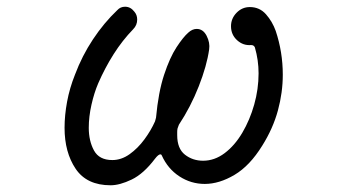

<svg xmlns="http://www.w3.org/2000/svg" viewBox="-20 -533 1040 571"><path d="M309 18Q238 18 205 -31Q172 -80 172 -153Q172 -190 179.5 -230.5Q187 -271 203 -311Q224 -367 256.5 -416Q289 -465 329 -503Q338 -513 352 -513Q368 -513 379 -499Q388 -489 388 -475Q388 -458 376 -446Q344 -413 318 -372Q292 -331 272 -285Q260 -257 252 -221.5Q244 -186 244 -153Q244 -114 259.5 -85.5Q275 -57 314 -57Q341 -57 365.5 -74.5Q390 -92 409.5 -118.5Q429 -145 441 -172Q442 -175 442.5 -177.5Q443 -180 444 -183Q451 -259 468 -310.5Q485 -362 505 -392.5Q525 -423 540 -436Q552 -447 565 -447Q584 -447 594.5 -426.5Q605 -406 602 -386Q595 -337 571 -276Q547 -215 512 -162Q510 -157 508 -151Q507 -146 507 -141Q507 -136 507 -131Q507 -91 530 -73Q553 -55 584 -55Q618 -55 648 -77.5Q678 -100 700.5 -138Q723 -176 736 -222Q749 -268 749 -315Q749 -354 738 -392Q735 -399 727 -399Q703 -397 685 -413.5Q667 -430 667 -455Q667 -478 683.5 -495Q700 -512 723 -512Q752 -512 771 -490.5Q790 -469 800 -441Q821 -378 821 -311Q821 -258 806.5 -204.5Q792 -151 760 -100Q723 -40 677.5 -13Q632 14 589 14Q548 14 513.5 -8.5Q479 -31 461 -71Q460 -74 457 -74Q451 -74 441 -61Q407 -16 371.5 1Q336 18 309 18Z"/></svg>

Font: Kiwi Maru
Style: Regular
Weight: 400
Designer: Hiroki-Chan
Version: Version 1.100